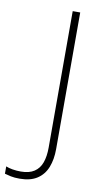

<svg xmlns="http://www.w3.org/2000/svg" viewBox="-192 -759 530 982"><g transform="rotate(10 73.0 -268.5)"><path d="M-16 177Q-43 177 -62 173Q-81 169 -94 165V127Q-80 133 -59.5 136.5Q-39 140 -16 140Q27 140 53.5 122.5Q80 105 91.5 72.5Q103 40 103 -5V-714H142V-4Q142 49 126 90Q110 131 75 154Q40 177 -16 177Z"/></g></svg>

Font: Noto Sans Hebrew ExtraLight
Style: Regular
Weight: 250
Designer: Monotype Design Team
Foundry: Monotype Imaging Inc.
Version: Version 2.003